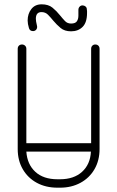

<svg xmlns="http://www.w3.org/2000/svg" viewBox="-20 -865 543 889"><path d="M402 -639Q402 -648 407.5 -653.5Q413 -659 421 -659Q430 -659 435.5 -653.5Q441 -648 441 -639V-175Q441 -122 417.5 -81.5Q394 -41 352.5 -18.5Q311 4 258 4H246Q192 4 150.5 -18.5Q109 -41 85.5 -81.5Q62 -122 62 -175V-639Q62 -648 67.5 -653.5Q73 -659 82 -659Q90 -659 96 -653.5Q102 -648 102 -639V-202H402ZM246 -35H258Q322 -35 360 -69.5Q398 -104 401 -163H102Q106 -104 143.5 -69.5Q181 -35 246 -35ZM343 -819Q343 -828 348.5 -834Q354 -840 362 -840Q370 -840 376 -835Q382 -830 382 -822Q383 -818 383 -813.5Q383 -809 383 -805Q383 -761 362.5 -740.5Q342 -720 309 -720Q279 -720 260.5 -735.5Q242 -751 227 -769Q214 -785 202 -797Q190 -809 172 -809Q146 -809 146 -778Q146 -767 151 -747Q152 -744 152 -741Q152 -732 146.5 -726.5Q141 -721 133 -721Q118 -721 114 -735Q108 -755 108 -770Q108 -801 125 -823Q142 -845 173 -845Q204 -845 223 -829.5Q242 -814 257 -795Q270 -779 281 -767.5Q292 -756 309 -756Q329 -756 336 -766.5Q343 -777 343 -792Q343 -807 343 -819Z"/></svg>

Font: Libertine Sup Light
Style: Regular
Weight: 300
Designer: Bastien Sozeau
Foundry: NBR — Bastien Sozeau
Version: Version 2.003; ttfautohint (v1.8.4.7-5d5b);gftools[0.9.33]